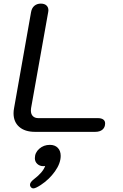

<svg xmlns="http://www.w3.org/2000/svg" viewBox="-20 -730 679 1063"><path d="M55 -103Q55 -117 58 -132L152 -663Q156 -686 170.5 -698Q185 -710 206 -710Q226 -710 237 -700Q248 -690 248 -673L247 -664L152 -131Q151 -126 151 -118Q151 -98 162 -87Q173 -76 192 -76H521Q541 -76 551.5 -68.5Q562 -61 562 -47Q562 -25 547.5 -12.5Q533 0 507 0H174Q118 0 86.5 -27.5Q55 -55 55 -103ZM146 293Q146 279 168 262Q218 224 230 189Q227 190 220 190Q200 190 186.5 177.5Q173 165 173 146Q173 115 197.5 93.5Q222 72 256 72Q284 72 300 88.5Q316 105 316 133Q316 174 284.5 218.5Q253 263 206 294Q177 313 165 313Q156 313 150 305Q146 300 146 293Z"/></svg>

Font: Kodchasan Medium
Style: Italic
Weight: 500
Italic angle: -10°
Version: Version 1.000; ttfautohint (v1.6)